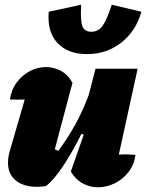

<svg xmlns="http://www.w3.org/2000/svg" viewBox="-20 -787 621 816"><path d="M281 -58 336 -215 326 -218Q288 -141 248 -81Q208 -21 175 4Q156 7 138 7Q80 7 47 -20Q14 -47 14 -95Q14 -119 21 -143L85 -364Q54 -363 22 -364Q29 -408 52.5 -438.5Q76 -469 108.5 -485.5Q141 -502 175 -502Q208 -502 238.5 -486Q269 -470 288 -435L213 -153Q220 -149 228 -146Q268 -200 299.5 -257Q331 -314 357 -383L386 -495H565L485 -130Q519 -132 556 -129Q550 -86 525.5 -55Q501 -24 466.5 -7.5Q432 9 396 9Q362 9 331.5 -7.5Q301 -24 281 -58ZM350 -557Q269 -557 224.5 -604Q180 -651 187 -737L325 -767Q321 -700 330 -676Q339 -652 368 -652Q397 -652 415 -676Q433 -700 455 -767L581 -737Q558 -655 495.5 -606Q433 -557 350 -557Z"/></svg>

Font: Piazzolla Black
Style: Italic
Weight: 900
Italic angle: -11.3°
Designer: Juan Pablo del Peral
Foundry: Huerta Tipografica
Version: Version 1.330